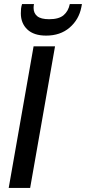

<svg xmlns="http://www.w3.org/2000/svg" viewBox="-20 -929 425 949"><path d="M23 0 146 -700H252L129 0ZM208 -753Q147 -753 115 -783.5Q83 -814 83 -863Q83 -876 84 -886Q85 -896 89 -909H148Q147 -904 146.5 -899.5Q146 -895 146 -890Q146 -864 164 -849Q182 -834 223 -834Q271 -834 294.5 -854Q318 -874 325 -909H385L382 -893Q370 -832 324 -792.5Q278 -753 208 -753Z"/></svg>

Font: Rethink Sans Medium
Style: Italic
Weight: 500
Italic angle: -10°
Designer: The Rethink Sans project authors (Hans Thiessen). DM Sans designed by Colophon Foundry.
Foundry: Rethink Communications LLC
Version: Version 1.001